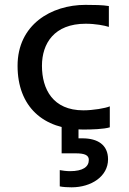

<svg xmlns="http://www.w3.org/2000/svg" viewBox="-20 -532 539 800"><path d="M327.1 -72.3C200.7 -72.3 154.8 -160.2 154.8 -257.8C154.8 -350.6 205.6 -433.1 336.9 -433.1C377.9 -433.1 415.5 -425.8 433.6 -419.9V-506.8C408.7 -511.2 370.6 -511.7 335.9 -511.7C193.8 -511.7 53.2 -429.7 53.2 -257.8C53.2 -87.9 159.7 7.8 326.2 7.8C360.8 7.8 412.6 6.3 437.5 -1.5V-88.9C419.4 -81.1 368.2 -72.3 327.1 -72.3ZM236.8 106.9H295.4C334.5 106.9 350.1 115.2 350.1 134.3C350.1 163.1 325.7 181.2 271.5 181.2C256.8 181.2 238.8 178.7 229 176.8V244.6C242.7 247.6 264.6 248.5 278.3 248.5C360.8 248.5 430.2 202.6 430.2 131.8C430.2 71.8 387.2 44.4 323.7 44.4H307.1V-41H236.8Z"/></svg>

Font: Inder
Style: Regular
Weight: 400
Designer: Irina Smirnova
Foundry: Irina Smirnova
Version: Version 1.001